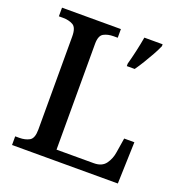

<svg xmlns="http://www.w3.org/2000/svg" viewBox="-129 -826 889 938"><g transform="rotate(20 316.0 -357.0)"><path d="M35 0V-45H56Q87 -45 108.5 -57Q130 -69 130 -115V-599Q130 -645 108.5 -657Q87 -669 56 -669H35V-714H341V-669H320Q290 -669 268.5 -657.5Q247 -646 247 -603V-53H441Q483 -53 502.5 -80Q522 -107 527 -142L539 -217H592L585 0ZM430 -567Q439 -599 448 -639Q457 -679 463 -714H558V-704Q549 -683 534 -656Q519 -629 502.5 -602Q486 -575 471 -554H430Z"/></g></svg>

Font: Noto Serif Tamil Medium
Style: Regular
Weight: 500
Designer: Indian Type Foundry, Tom Grace, and the Monotype Design Team
Foundry: Monotype Imaging Inc.
Version: Version 2.004; ttfautohint (v1.8.4.7-5d5b)